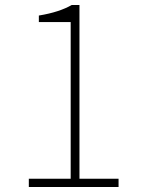

<svg xmlns="http://www.w3.org/2000/svg" viewBox="-20 -746 561 766"><path d="M95 0H453V-33H297V-726H266C235 -708 191 -693 135 -684V-658H262V-33H95Z"/></svg>

Font: Source Han Sans JP ExtraLight
Style: Regular
Weight: 250
Designer: Ryoko NISHIZUKA 西塚涼子 (kana, bopomofo & ideographs); Paul D. Hunt (Latin, Greek & Cyrillic); Sandoll Communications 산돌커뮤니
Foundry: Adobe
Version: Version 2.001;hotconv 1.0.107;makeotfexe 2.5.65593